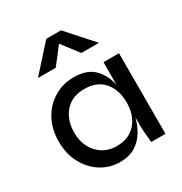

<svg xmlns="http://www.w3.org/2000/svg" viewBox="-179 -891 974 1030"><g transform="rotate(-30 308.0 -375.5)"><path d="M269 10Q205 10 152.5 -23Q100 -56 68.5 -114.5Q37 -173 37 -249Q37 -325 68.5 -383.5Q100 -442 155 -475.5Q210 -509 278 -509Q359 -509 401 -467.5Q443 -426 458 -360V-499H554V0H466Q466 0 464 -18.5Q462 -37 460 -62.5Q458 -88 458 -109V-157Q448 -114 425 -76Q402 -38 364 -14Q326 10 269 10ZM296 -73Q349 -73 385 -96.5Q421 -120 439.5 -159.5Q458 -199 458 -249Q458 -329 416 -377.5Q374 -426 296 -426Q218 -426 175.5 -376Q133 -326 133 -249Q133 -197 154 -157.5Q175 -118 211.5 -95.5Q248 -73 296 -73ZM346 -761 489 -601H380L301 -704L221 -601H111L255 -761Z"/></g></svg>

Font: Syne Medium
Style: Regular
Weight: 500
Designer: Lucas Descroix
Foundry: Bonjour Monde
Version: Version 2.200; ttfautohint (v1.8.4)